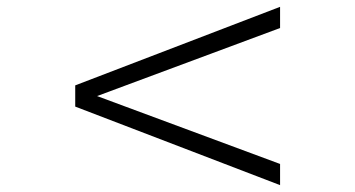

<svg xmlns="http://www.w3.org/2000/svg" viewBox="-20 -581 1040 562"><path d="M200.2 -269V-331.1L799.8 -561V-499L264.2 -299.8L799.8 -101.1V-39.1Z"/></svg>

Font: Charis SIL APac
Style: Bold
Weight: 700
Foundry: SIL International
Version: Version 5.000